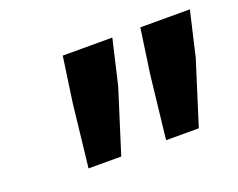

<svg xmlns="http://www.w3.org/2000/svg" viewBox="-64 -778 664 535"><g transform="rotate(-20 268.0 -510.0)"><path d="M119 -350 140 -537 159 -670H306L275 -537L216 -350ZM349 -350 370 -537 389 -670H536L505 -537L446 -350Z"/></g></svg>

Font: Source Sans 3 ExtraBold
Style: Italic
Weight: 800
Italic angle: -11°
Version: Version 3.052;hotconv 1.1.0;makeotfexe 2.6.0